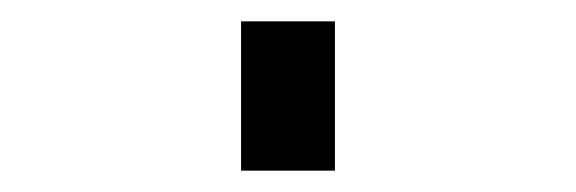

<svg xmlns="http://www.w3.org/2000/svg" viewBox="-20 60 540 180"><path d="M206 220V80H294V220Z"/></svg>

Font: Iosevka SS08 Regular
Style: Bold
Weight: 700
Monospace: yes
Designer: Belleve Invis
Foundry: Belleve Invis
Version: Version 16.3.4; ttfautohint (v1.8.4)